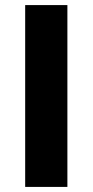

<svg xmlns="http://www.w3.org/2000/svg" viewBox="-20 -735 364 755"><path d="M245 0H79V-715H245Z"/></svg>

Font: Wix Madefor Text ExtraBold
Style: Regular
Weight: 800
Designer: Dalton Maag Ltd
Foundry: Dalton Maag Ltd
Version: Version 3.100